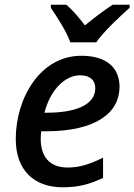

<svg xmlns="http://www.w3.org/2000/svg" viewBox="-20 -786 571 816"><path d="M279 -606H389C419 -651 495 -721 531 -753V-766H459C422 -742 382 -712 341 -678C316 -711 287 -745 262 -766H196V-753C222 -714 261 -656 279 -606ZM247 10C318 10 365 -5 418 -30V-116C361 -88 319 -74 267 -74C191 -74 153 -120 153 -196C153 -205 154 -217 155 -228H174C392 -228 488 -309 488 -417C488 -498 433 -549 326 -549C150 -549 47 -368 47 -195C47 -65 122 10 247 10ZM180 -307H169C194 -406 258 -466 320 -466C364 -466 385 -444 385 -411C385 -339 298 -307 180 -307Z"/></svg>

Font: Noto Sans Medium
Style: Italic
Weight: 500
Italic angle: -12°
Designer: Monotype Design Team
Foundry: Monotype Imaging Inc.
Version: Version 2.013